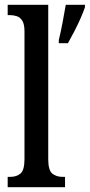

<svg xmlns="http://www.w3.org/2000/svg" viewBox="-20 -780 374 800"><path d="M12 0V-43H22Q49 -43 65.5 -57Q82 -71 82 -117V-650Q82 -679 73 -693.5Q64 -708 50 -712.5Q36 -717 22 -717H12V-760H181V-117Q181 -71 197.5 -57Q214 -43 242 -43H251V0ZM225 -613Q233 -646 240.5 -685Q248 -724 254 -760H334V-750Q327 -729 315 -702Q303 -675 289 -648Q275 -621 263 -600H225Z"/></svg>

Font: Noto Serif Thai ExtraCondensed Medium
Style: Regular
Weight: 500
Width: 2
Designer: Monotype Design Team
Foundry: Monotype Imaging Inc.
Version: Version 2.002; ttfautohint (v1.8.4.7-5d5b)